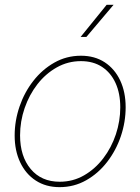

<svg xmlns="http://www.w3.org/2000/svg" viewBox="-20 -769 584 799"><path d="M228 9.8Q170.9 9.8 128.9 -17.6Q86.9 -44.9 64 -93.5Q41 -142.1 41 -205.1Q41 -266.6 61.3 -325.7Q81.5 -384.8 118.7 -432.4Q155.8 -480 206.3 -508.5Q256.8 -537.1 316.9 -537.1Q374 -537.1 415.8 -509.8Q457.5 -482.4 480.2 -434.1Q502.9 -385.7 502.9 -322.8Q502.9 -261.2 482.9 -202.1Q462.9 -143.1 426 -95.2Q389.2 -47.4 338.6 -18.8Q288.1 9.8 228 9.8ZM228.5 -12.7Q283.7 -12.7 329.8 -39.3Q376 -65.9 409.9 -110.4Q443.8 -154.8 462.2 -210Q480.5 -265.1 480.5 -322.3Q480.5 -380.4 460.9 -423.3Q441.4 -466.3 404.8 -490.5Q368.2 -514.6 316.9 -514.6Q262.7 -514.6 216.3 -488.5Q169.9 -462.4 135.7 -418.5Q101.6 -374.5 82.5 -319.1Q63.5 -263.7 63.5 -205.6Q63.5 -118.7 107.7 -65.7Q151.9 -12.7 228.5 -12.7ZM315.4 -615.2 423.8 -749H452.6L339.4 -615.2Z"/></svg>

Font: Inter 24pt Thin
Style: Italic
Weight: 250
Italic angle: -9.3988°
Version: Version 4.001;git-66647c0bb